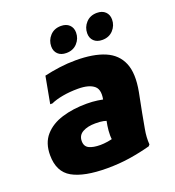

<svg xmlns="http://www.w3.org/2000/svg" viewBox="-138 -862 895 983"><g transform="rotate(-20 309.5 -371.0)"><path d="M279 12Q154 12 90 -24Q26 -60 26 -151Q26 -217 61.5 -257.5Q97 -298 157 -316.5Q217 -335 292 -335Q323 -335 351 -331Q379 -327 394 -322L374 -211Q359 -218 343 -221.5Q327 -225 299 -225Q257 -225 230 -210Q203 -195 203 -163Q203 -134 225.5 -123Q248 -112 287 -112Q304 -112 327.5 -115.5Q351 -119 367 -126V-77Q355 -91 351.5 -115.5Q348 -140 350.5 -167Q353 -194 358 -217L375 -310Q392 -374 364.5 -398Q337 -422 276 -422Q231 -422 192.5 -415Q154 -408 128 -396H116L143 -542Q182 -551 226 -557Q270 -563 315 -563Q411 -563 472.5 -537Q534 -511 558 -453.5Q582 -396 564 -300L543 -193Q536 -154 528 -111Q520 -68 523 -29L516 -21Q460 -6 402 3Q344 12 279 12ZM480 -614Q451 -614 434.5 -630Q418 -646 418 -672Q418 -705 440.5 -729.5Q463 -754 500 -754Q529 -754 545.5 -738Q562 -722 562 -696Q562 -663 539.5 -638.5Q517 -614 480 -614ZM284 -614Q255 -614 238.5 -630Q222 -646 222 -672Q222 -705 244.5 -729.5Q267 -754 304 -754Q333 -754 349.5 -738Q366 -722 366 -696Q366 -663 343.5 -638.5Q321 -614 284 -614Z"/></g></svg>

Font: Kufam ExtraBold
Style: Italic
Weight: 800
Italic angle: -11°
Designer: Artur Schmal
Foundry: Original Type
Version: Version 1.301; ttfautohint (v1.8.3)